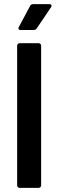

<svg xmlns="http://www.w3.org/2000/svg" viewBox="-20 -909 289 929"><path d="M75 -700H167Q172 -700 175.5 -696.5Q179 -693 179 -688V-12Q179 -7 175.5 -3.5Q172 0 167 0H75Q70 0 66.5 -3.5Q63 -7 63 -12V-688Q63 -693 66.5 -696.5Q70 -700 75 -700ZM141 -889H219Q226 -889 228.5 -884.5Q231 -880 227 -874L158 -772Q153 -764 144 -764H79Q72 -764 70 -768Q68 -772 71 -778L126 -881Q130 -889 141 -889Z"/></svg>

Font: Barlow SemiBold
Style: Regular
Weight: 600
Designer: Jeremy Tribby
Foundry: Tribby Type
Version: Version 1.422